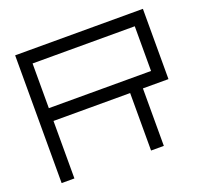

<svg xmlns="http://www.w3.org/2000/svg" viewBox="-114 -784 977 918"><g transform="rotate(-20 374.5 -325.0)"><path d="M115 -650H50V0H115V-292.5H505V0H570V-292.5H700V-325V-650H635ZM115 -585H635V-357.5H115ZM115 -585Z"/></g></svg>

Font: skuare
Style: Regular
Weight: 400
Designer: Dinesh Verma
Version: 0.0.1;FontRapid 1.4.1